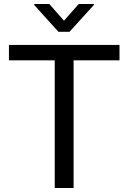

<svg xmlns="http://www.w3.org/2000/svg" viewBox="-20 -934 637 954"><path d="M345.7 0H252V-710.9H345.7ZM573.7 -634.3H24.4V-710.9H573.7ZM446.3 -909.2 325.2 -775.9H270.5L150.4 -908.7V-914.1H225.1L297.9 -831.1L371.1 -914.1H446.3Z"/></svg>

Font: Heebo
Style: Regular
Weight: 400
Designer: Oded Ezer
Foundry: Ezer Type House
Version: Version 3.100